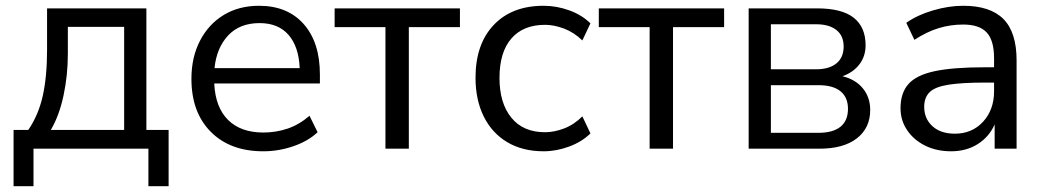

<svg xmlns="http://www.w3.org/2000/svg" viewBox="-20 -515 3619 665"><path d="M27 130V-65H78Q113 -116 128 -182.5Q143 -249 143 -343V-486H487V-65H564V130H494V0H96V130ZM156 -65H410V-422H215V-329Q215 -254 200 -184Q185 -114 156 -65Z M892 9Q777 9 710 -58.5Q643 -126 643 -242Q643 -317 673 -374.5Q703 -432 755.5 -463.5Q808 -495 877 -495Q976 -495 1032 -431.5Q1088 -368 1088 -257V-226H722Q726 -143 770 -99.5Q814 -56 892 -56Q936 -56 976 -69.5Q1016 -83 1052 -114L1080 -57Q1047 -26 996 -8.5Q945 9 892 9ZM879 -435Q810 -435 770 -392Q730 -349 723 -279H1018Q1015 -353 979.5 -394Q944 -435 879 -435Z M1315 0V-421H1139V-486H1573V-421H1396V0Z M1863 9Q1790 9 1737 -22.5Q1684 -54 1655.5 -111.5Q1627 -169 1627 -246Q1627 -362 1690 -428.5Q1753 -495 1863 -495Q1908 -495 1952 -479Q1996 -463 2025 -434L1997 -375Q1968 -403 1933.5 -416Q1899 -429 1868 -429Q1792 -429 1751 -381.5Q1710 -334 1710 -245Q1710 -158 1751 -107.5Q1792 -57 1868 -57Q1899 -57 1933.5 -70Q1968 -83 1997 -112L2025 -53Q1996 -24 1951.5 -7.5Q1907 9 1863 9Z M2230 0V-421H2054V-486H2488V-421H2311V0Z M2573 0V-486H2810Q2896 -486 2937 -453.5Q2978 -421 2978 -358Q2978 -320 2956.5 -292Q2935 -264 2898 -251Q2943 -240 2968.5 -209Q2994 -178 2994 -134Q2994 -72 2948 -36Q2902 0 2818 0ZM2650 -275H2806Q2852 -275 2877 -295.5Q2902 -316 2902 -354Q2902 -391 2877 -411Q2852 -431 2806 -431H2650ZM2650 -55H2815Q2865 -55 2891 -76Q2917 -97 2917 -138Q2917 -178 2891 -199Q2865 -220 2815 -220H2650Z M3274 9Q3224 9 3184.5 -10.5Q3145 -30 3122 -64Q3099 -98 3099 -140Q3099 -193 3126.5 -224Q3154 -255 3217.5 -268.5Q3281 -282 3391 -282H3423V-313Q3423 -375 3397.5 -402.5Q3372 -430 3316 -430Q3272 -430 3231 -417.5Q3190 -405 3147 -377L3119 -436Q3157 -463 3211.5 -479Q3266 -495 3316 -495Q3410 -495 3455.5 -449Q3501 -403 3501 -306V0H3425V-84Q3406 -41 3366.5 -16Q3327 9 3274 9ZM3287 -52Q3347 -52 3385 -93.5Q3423 -135 3423 -199V-229H3392Q3311 -229 3264.5 -221.5Q3218 -214 3199.5 -195.5Q3181 -177 3181 -145Q3181 -104 3209.5 -78Q3238 -52 3287 -52Z"/></svg>

Font: Nunito Sans
Style: Regular
Weight: 400
Designer: Vernon Adams
Foundry: Vernon Adams
Version: Version 3.101; ttfautohint (v1.8.4.7-5d5b);gftools[0.9.27]